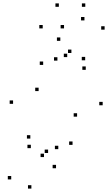

<svg xmlns="http://www.w3.org/2000/svg" viewBox="-20 -969 660 1128"><path d="M483.8 -558.7V-578.7H463.8V-558.7ZM594.6 -794.8V-814.8H574.6V-794.8ZM476.1 -849.1V-869.1H456.1V-849.1ZM374.9 -633.6V-653.6H354.9V-633.6ZM238.4 -46.2V-66.2H218.4V-46.2ZM480.4 -614.8V-634.8H460.4V-614.8ZM399.5 -657.7V-677.7H379.5V-657.7ZM161.2 -98.6V-118.6H141.2V-98.6ZM158.2 -154.8V-174.8H138.2V-154.8ZM45.9 85.1V65.1H25.9V85.1ZM164.4 139V119H144.4V139ZM262.6 -70.2V-90.2H242.6V-70.2ZM583.2 -350.5V-370.5H563.2V-350.5ZM334.4 -729V-749H314.4V-729ZM56.8 -359V-379H36.8V-359ZM309.2 19.5V-0.5H289.2V19.5ZM206.9 -433.9V-453.9H186.9V-433.9ZM233.6 -587.6V-607.6H213.6V-587.6ZM317.3 -612.8V-632.8H297.3V-612.8ZM432.9 -283.7V-303.7H412.9V-283.7ZM406.2 -117.9V-137.9H386.2V-117.9ZM322.5 -92.7V-112.7H302.5V-92.7ZM325.7 -929V-949H305.7V-929ZM481.1 -929V-949H461.1V-929ZM356.2 -802.1V-822.1H336.2V-802.1ZM230.9 -802.1V-822.1H210.9V-802.1Z"/></svg>

Font: Monaspace Argon Dots Var
Style: Regular
Weight: 400
Designer: Riley Cran and the Lettermatic Team
Version: Version 1.100 (Monaspace Argon Dots)